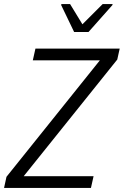

<svg xmlns="http://www.w3.org/2000/svg" viewBox="-33 -928 611 948"><path d="M-13 0 -1 -55 460 -630H129L142 -688H558L546 -634L84 -58H429L416 0ZM333 -770 269 -903 270 -908H313L374 -808L474 -908H523L522 -903L404 -770Z"/></svg>

Font: Saira Semi Condensed Light
Style: Italic
Weight: 300
Width: 4
Italic angle: -12°
Designer: Hector Gatti with collaboration of the Omnibus-Type team
Foundry: Omnibus-Type
Version: Version 1.001; ttfautohint (v1.8)